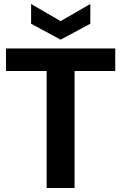

<svg xmlns="http://www.w3.org/2000/svg" viewBox="-20 -943 608 963"><path d="M214 0V-587H10V-700H558V-587H354V0ZM284 -744 136 -824V-923L284 -837L433 -923V-824Z"/></svg>

Font: DM Sans 36pt ExtraBold
Style: Regular
Weight: 800
Designer: Colophon Foundry, Jonny Pinhorn
Foundry: Colophon Foundry
Version: Version 4.004;gftools[0.9.30]